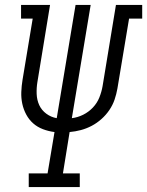

<svg xmlns="http://www.w3.org/2000/svg" viewBox="-20 -755 594 775"><path d="M96 0V-55H172L200 -222Q176 -225 153.5 -233.5Q131 -242 114 -257Q97 -272 86 -292.5Q75 -313 70 -336Q65 -359 66 -384Q67 -409 71 -433L112 -680H65V-735H182L131 -424Q127 -400 128 -375.5Q129 -351 138.5 -330.5Q148 -310 167 -296Q186 -282 209 -278L285 -735H346L270 -278Q294 -281 316 -292Q338 -303 355 -321Q372 -339 381 -361.5Q390 -384 394 -407L448 -735H554V-680H501L454 -398Q450 -375 442.5 -353Q435 -331 421.5 -311Q408 -291 389.5 -274.5Q371 -258 350 -247Q329 -236 306.5 -230Q284 -224 261 -222L234 -55H302V0Z"/></svg>

Font: Iosevka Slab Light Oblique
Style: Regular
Weight: 300
Italic angle: -9°
Monospace: yes
Designer: Belleve Invis
Foundry: Belleve Invis
Version: Version 11.1.1; ttfautohint (v1.8.3)